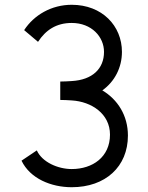

<svg xmlns="http://www.w3.org/2000/svg" viewBox="-20 -766 620 803"><path d="M134 -137 70 -94C106 -19 194 17 280 17C421 17 515 -69 515 -199C515 -283 472 -350 408 -388C460 -425 490 -484 490 -549C490 -658 407 -746 280 -746C195 -746 122 -703 81 -640L139 -591C171 -640 215 -670 280 -670C363 -670 415 -612 415 -549C415 -479 367 -432 280 -427C264 -426 248 -425 232 -425V-348C248 -348 264 -347 280 -346C363 -341 440 -290 440 -203C440 -109 367 -59 280 -59C222 -59 156 -88 134 -137Z"/></svg>

Font: Kreadon Medium
Style: Regular
Weight: 500
Designer: kohakuno
Foundry: StudioGnu
Version: Version 1.000;Glyphs 3.1.2 (3151)